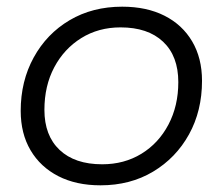

<svg xmlns="http://www.w3.org/2000/svg" viewBox="-20 -550 667 575"><path d="M281 5Q208 5 154.5 -22.5Q101 -50 71.5 -100Q42 -150 42 -218Q42 -307 81 -378Q120 -449 188.5 -489.5Q257 -530 346 -530Q419 -530 472.5 -503Q526 -476 555.5 -426Q585 -376 585 -308Q585 -218 546 -147.5Q507 -77 438.5 -36Q370 5 281 5ZM286 -58Q352 -58 403.5 -89.5Q455 -121 484.5 -177Q514 -233 514 -304Q514 -382 468.5 -425Q423 -468 341 -468Q275 -468 223.5 -436Q172 -404 142.5 -348.5Q113 -293 113 -221Q113 -144 158.5 -101Q204 -58 286 -58Z"/></svg>

Font: Montserrat
Style: Italic
Weight: 400
Italic angle: -11.3°
Designer: Julieta Ulanovsky
Foundry: Julieta Ulanovsky
Version: Version 9.000; ttfautohint (v1.8.4.7-5d5b)